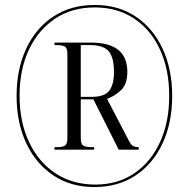

<svg xmlns="http://www.w3.org/2000/svg" viewBox="-20 -745 762 775"><path d="M361 10Q265 10 194.5 -37.5Q124 -85 85.5 -168Q47 -251 47 -358Q47 -465 85.5 -548Q124 -631 195 -678Q266 -725 362 -725Q458 -725 528 -678Q598 -631 636.5 -548Q675 -465 675 -358Q675 -250 636.5 -167Q598 -84 527.5 -37Q457 10 361 10ZM365 0Q455 0 522 -45.5Q589 -91 626 -171.5Q663 -252 663 -358Q663 -464 626 -544.5Q589 -625 521.5 -670Q454 -715 362 -715Q270 -715 202 -669.5Q134 -624 96.5 -544Q59 -464 59 -359Q59 -252 97.5 -171Q136 -90 204.5 -45Q273 0 365 0ZM200 -141V-151H211Q231 -151 241.5 -157Q252 -163 252 -186V-528Q252 -551 241.5 -557Q231 -563 211 -563H200V-573H348Q494 -573 494 -455Q494 -405 468.5 -381Q443 -357 412 -346L496 -185Q506 -164 514.5 -157.5Q523 -151 540 -151V-141H459L357 -344H306V-186Q306 -163 317 -157Q328 -151 348 -151H360V-141ZM350 -354Q402 -354 421 -379Q440 -404 440 -454Q440 -515 418 -539Q396 -563 344 -563H306V-354Z"/></svg>

Font: Noto Serif Display Condensed
Style: Regular
Weight: 400
Width: 3
Designer: Monotype Design Team
Foundry: Monotype Imaging Inc.
Version: Version 2.009